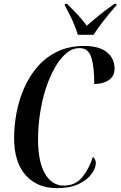

<svg xmlns="http://www.w3.org/2000/svg" viewBox="-20 -964 624 994"><path d="M274 10Q173 10 113 -57Q53 -124 53 -250Q53 -313 65.5 -379.5Q78 -446 105 -508Q132 -570 174.5 -619Q217 -668 277 -697Q337 -726 416 -726Q494 -726 533.5 -693.5Q573 -661 573 -609Q573 -569 543 -549Q513 -529 468 -529Q468 -619 452.5 -667Q437 -715 392 -715Q355 -715 322.5 -687.5Q290 -660 263 -612Q236 -564 216.5 -503Q197 -442 187 -375Q177 -308 177 -243Q177 -126 213 -64.5Q249 -3 311 -3Q370 -3 406 -47Q442 -91 461 -153Q467 -146 471.5 -138.5Q476 -131 476 -120Q476 -94 454 -63.5Q432 -33 387.5 -11.5Q343 10 274 10ZM383 -784Q376 -808 364 -837Q352 -866 338.5 -892.5Q325 -919 315 -937L316 -944H327Q364 -908 387.5 -882Q411 -856 429 -831Q454 -853 489 -881.5Q524 -910 572 -944H584L583 -937Q546 -895 517 -857.5Q488 -820 464 -784Z"/></svg>

Font: Noto Serif Display ExtraCondensed SemiBold
Style: Italic
Weight: 600
Width: 2
Italic angle: -12°
Designer: Monotype Design Team
Foundry: Monotype Imaging Inc.
Version: Version 2.009